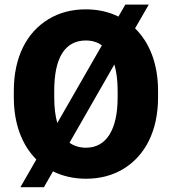

<svg xmlns="http://www.w3.org/2000/svg" viewBox="-20 -761 728 828"><path d="M661.6 -369.6C661.6 -485.4 625 -577.6 562.5 -638.7L621.6 -741.2H520.5L490.7 -689.5C448.2 -710.4 401.4 -720.7 350.1 -720.7C289.1 -720.7 235.4 -706.5 189 -678.2C95.2 -621.6 39.6 -514.6 39.6 -369.6V-340.8C39.6 -225.6 75.7 -134.3 136.7 -73.2L67.9 46.4H169.4L208.5 -22C251 -1 298.8 9.8 351.1 9.8C411.6 9.8 465.3 -4.4 512.2 -32.7C605.5 -89.4 661.6 -195.8 661.6 -340.8ZM213.9 -370.6C213.9 -511.2 259.8 -586.4 350.1 -586.4C377 -586.4 399.9 -579.6 419.4 -565.4L227.1 -230.5C218.3 -261.2 213.9 -297.9 213.9 -340.8ZM487.3 -340.8C487.3 -201.7 438.5 -124 351.1 -124C323.2 -124 299.3 -131.3 279.8 -145.5L473.1 -482.9C482.4 -451.7 487.3 -414.1 487.3 -370.6Z"/></svg>

Font: Vazirmatn Black
Style: Regular
Weight: 900
Designer: Saber Rastikerdar
Foundry: Saber Rastikerdar
Version: Version 33.003